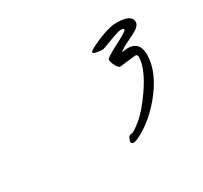

<svg xmlns="http://www.w3.org/2000/svg" viewBox="-70 -584 467 442"><g transform="rotate(-30 163.5 -362.5)"><path d="M277.8 -404.7C281.4 -404.4 283.3 -402.3 283.4 -398.2C283.4 -377.8 272.4 -351.9 250.5 -320.4C234.4 -297.3 219.7 -280.4 206.4 -269.5C193 -258.6 184.3 -253.2 180.2 -253.1C176.2 -253 173.2 -251.3 171.3 -247.8C169.5 -244.4 168.5 -240.8 168.5 -237.2C168.8 -234.2 170.8 -232.7 174.4 -232.7C178 -232.7 183.4 -234.5 190.6 -238.1C215.2 -250.7 238 -269.4 258.9 -294.1C288 -328.7 302.5 -362 302.5 -393.9C302.2 -416.6 291.7 -428 270.8 -428.1C266.6 -428.1 261.3 -427.5 255 -426.3C259.5 -430.8 269.3 -436.6 284.3 -443.6C299.3 -450.7 308.6 -456.1 312.2 -460C315.8 -463.9 317.6 -467.7 317.6 -471.3C317.5 -484.9 304.3 -491.7 278 -491.7C261.5 -491.7 238.6 -484.6 209.3 -470.4C200.3 -465.9 195.7 -462.6 195.6 -460.5C195.6 -457.2 202.5 -455.1 216.3 -454.2C217.9 -454.1 219.4 -454 220.7 -454C221.9 -454 230.8 -457.1 247.1 -463.4C263.5 -469.7 274.1 -472.8 278.8 -472.7C283.5 -472.7 286 -471.4 286.1 -468.8C286.1 -466.1 274.8 -459 252.2 -447.5C229.6 -435.9 219 -428.8 220.3 -426.1C220.6 -420.6 222.5 -414.8 226 -408.9C229.4 -403 232.5 -399.9 235.2 -399.8Z"/></g></svg>

Font: Kristi
Style: Medium
Weight: 400
Italic angle: -15°
Version: Version 1.003